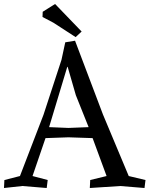

<svg xmlns="http://www.w3.org/2000/svg" viewBox="-25 -932 749 962"><path d="M283 -632 302 -720 351 -728 491 -358 620 -50 704 -30 699 10 577 0 425 10 427 -30 509 -50 439 -240 318 -244 203 -240 138 -50 214 -30 209 10 87 0 -5 10 -3 -30 75 -50 193 -357ZM312 -597 221 -295 318 -291 419 -295 355 -455 314 -597ZM384 -774 354 -746 243 -818 188 -847 189 -873 251 -912Z"/></svg>

Font: Alike Angular
Style: Regular
Weight: 400
Version: Version 1.210